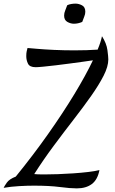

<svg xmlns="http://www.w3.org/2000/svg" viewBox="-62 -1038 637 1060"><path d="M125 -13Q89 -13 44 -10.5Q-1 -8 -42 -1Q-38 -10 -24.5 -29.5Q-11 -49 25 -63Q121 -181 203.5 -298Q286 -415 349 -519Q412 -623 451 -705Q432 -702 398.5 -697.5Q365 -693 325 -687.5Q285 -682 246.5 -677.5Q208 -673 178 -670Q148 -667 135 -667Q102 -667 92.5 -686.5Q83 -706 83 -728Q83 -745 85.5 -755.5Q88 -766 90 -773Q104 -772 143 -768.5Q182 -765 236.5 -762.5Q291 -760 349 -760Q384 -760 416 -761Q448 -762 477 -764Q495 -807 501 -838Q526 -799 531 -762Q536 -725 536 -710Q536 -671 510 -620Q484 -569 441 -508Q398 -447 344.5 -378Q291 -309 234.5 -233Q178 -157 127 -77Q138 -76 147.5 -75.5Q157 -75 183 -75Q216 -75 258 -76.5Q300 -78 343.5 -81Q387 -84 425 -88.5Q463 -93 487 -99Q477 -46 445 -22Q413 2 362 2Q326 2 268.5 -5.5Q211 -13 125 -13ZM392 -917Q369 -907 346 -907Q328 -907 310 -917Q292 -927 292 -952Q292 -966 298 -980Q304 -994 309 -1009Q319 -1014 331.5 -1016Q344 -1018 355 -1018Q373 -1018 391 -1008.5Q409 -999 409 -973Q409 -960 403 -946Q397 -932 392 -917Z"/></svg>

Font: Merienda Light
Style: Regular
Weight: 300
Designer: Eduardo Rodriguez Tunni
Foundry: Eduardo Rodriguez Tunni
Version: Version 2.001; ttfautohint (v1.8.4.7-5d5b)